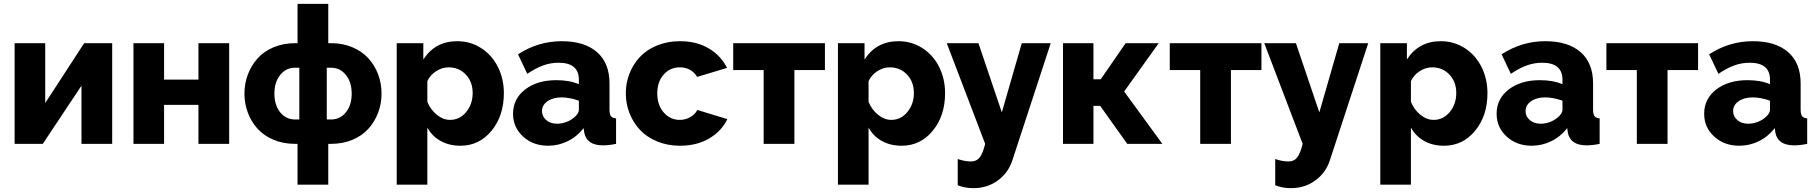

<svg xmlns="http://www.w3.org/2000/svg" viewBox="-20 -750 9469 1001"><path d="M56.2 0V-524.9H215.8V-212.9L418.9 -524.9H564.9V0H404.8V-303.2L203.1 0Z M675.8 0V-524.9H835.4V-335H1014.6V-524.9H1174.8V0H1014.6V-203.1H835.4V0Z M1531.2 212.9V0H1518.6Q1457 0 1406.2 -21.2Q1355.5 -42.5 1322.8 -78.9Q1290 -115.2 1272.2 -162.4Q1254.4 -209.5 1254.4 -262.2Q1254.4 -314.9 1272.5 -362.3Q1290.5 -409.7 1323.2 -446Q1356 -482.4 1406.7 -503.7Q1457.5 -524.9 1518.6 -524.9H1531.2V-730H1691.4V-524.9H1705.6Q1766.6 -524.9 1817.1 -503.7Q1867.7 -482.4 1900.6 -446Q1933.6 -409.7 1951.4 -362.3Q1969.2 -314.9 1969.2 -262.2Q1969.2 -209.5 1951.4 -162.4Q1933.6 -115.2 1900.9 -78.9Q1868.2 -42.5 1817.6 -21.2Q1767.1 0 1705.6 0H1691.4V212.9ZM1518.6 -127H1540.5V-397H1518.6Q1471.2 -397 1440.9 -359.4Q1410.6 -321.8 1410.6 -262.2Q1410.6 -201.7 1440.9 -164.3Q1471.2 -127 1518.6 -127ZM1683.6 -127H1705.6Q1752.9 -127 1783.2 -164.3Q1813.5 -201.7 1813.5 -262.2Q1813.5 -321.8 1783.2 -359.4Q1752.9 -397 1705.6 -397H1683.6Z M2208 -85V212.9H2048.3V-524.9H2187V-439.9Q2248.5 -535.2 2363.3 -535.2Q2432.6 -535.2 2488.5 -499.3Q2544.4 -463.4 2575.7 -401.4Q2606.9 -339.4 2606.9 -264.2Q2606.9 -146.5 2542.7 -68.4Q2478.5 9.8 2380.4 9.8Q2321.8 9.8 2277.1 -15.1Q2232.4 -40 2208 -85ZM2444.3 -265.1Q2444.3 -323.2 2408.7 -361.1Q2373 -398.9 2318.4 -398.9Q2285.2 -398.9 2254.4 -379.4Q2223.6 -359.9 2208 -327.1V-219.2Q2224.1 -178.7 2257.1 -151.9Q2290 -125 2326.2 -125Q2377 -125 2410.6 -166.3Q2444.3 -207.5 2444.3 -265.1Z M2654.8 -157.2Q2654.8 -234.9 2717.8 -283.4Q2780.8 -332 2880.9 -332Q2949.2 -332 2998 -311V-334Q2998 -422.9 2892.6 -422.9Q2850.1 -422.9 2811.8 -408.9Q2773.4 -395 2729 -365.2L2680.7 -466.8Q2785.6 -535.2 2908.7 -535.2Q3027.3 -535.2 3092.5 -478.3Q3157.7 -421.4 3157.7 -314.9V-178.2Q3157.7 -154.3 3165.3 -144.3Q3172.9 -134.3 3191.9 -132.8V0Q3154.8 7.8 3124 7.8Q3038.6 7.8 3025.9 -59.1L3022.9 -82Q2988.3 -37.6 2939.7 -13.9Q2891.1 9.8 2837.9 9.8Q2759.3 9.8 2707 -38.1Q2654.8 -85.9 2654.8 -157.2ZM2972.7 -137.2Q2998 -157.7 2998 -178.2V-225.1Q2949.2 -242.2 2907.7 -242.2Q2863.3 -242.2 2834.5 -222.2Q2805.7 -202.1 2805.7 -170.9Q2805.7 -143.6 2827.4 -124.3Q2849.1 -105 2884.8 -105Q2908.7 -105 2932.4 -113.8Q2956.1 -122.6 2972.7 -137.2Z M3524.9 9.8Q3460.4 9.8 3406.5 -12.5Q3352.5 -34.7 3317.1 -72.3Q3281.7 -109.9 3262.2 -159.2Q3242.7 -208.5 3242.7 -263.2Q3242.7 -317.9 3262 -366.9Q3281.2 -416 3316.7 -453.6Q3352.1 -491.2 3406 -513.2Q3460 -535.2 3524.9 -535.2Q3612.3 -535.2 3675.3 -497.6Q3738.3 -460 3770.5 -396L3614.7 -349.1Q3584 -398.9 3523.9 -398.9Q3473.6 -398.9 3440.2 -361.3Q3406.7 -323.7 3406.7 -263.2Q3406.7 -202.1 3440.4 -163.6Q3474.1 -125 3523.9 -125Q3553.7 -125 3578.6 -139.2Q3603.5 -153.3 3615.7 -176.8L3772 -128.9Q3741.7 -65.9 3677.2 -28.1Q3612.8 9.8 3524.9 9.8Z M3961.4 0V-384.8H3802.7V-524.9H4280.8V-384.8H4121.6V0Z M4508.3 -85V212.9H4348.6V-524.9H4487.3V-439.9Q4548.8 -535.2 4663.6 -535.2Q4732.9 -535.2 4788.8 -499.3Q4844.7 -463.4 4876 -401.4Q4907.2 -339.4 4907.2 -264.2Q4907.2 -146.5 4843 -68.4Q4778.8 9.8 4680.7 9.8Q4622.1 9.8 4577.4 -15.1Q4532.7 -40 4508.3 -85ZM4744.6 -265.1Q4744.6 -323.2 4709 -361.1Q4673.3 -398.9 4618.7 -398.9Q4585.4 -398.9 4554.7 -379.4Q4523.9 -359.9 4508.3 -327.1V-219.2Q4524.4 -178.7 4557.4 -151.9Q4590.3 -125 4626.5 -125Q4677.2 -125 4710.9 -166.3Q4744.6 -207.5 4744.6 -265.1Z M4973.1 79.1Q5010.7 91.8 5042 91.8Q5070.8 91.8 5087.2 71.5Q5103.5 51.3 5116.2 0L4916 -524.9H5081.1L5203.1 -164.1L5307.1 -524.9H5458L5258.3 85Q5237.3 150.4 5182.4 190.7Q5127.4 231 5055.2 231Q5010.7 231 4973.1 215.8Z M5522 0V-524.9H5680.7V-336.9H5718.8L5848.6 -524.9H6021L5840.8 -272.9L6040 0H5856.9L5715.8 -198.2H5680.7V0Z M6237.3 0V-384.8H6078.6V-524.9H6556.6V-384.8H6397.5V0Z M6628.4 79.1Q6666 91.8 6697.3 91.8Q6726.1 91.8 6742.4 71.5Q6758.8 51.3 6771.5 0L6571.3 -524.9H6736.3L6858.4 -164.1L6962.4 -524.9H7113.3L6913.6 85Q6892.6 150.4 6837.6 190.7Q6782.7 231 6710.4 231Q6666 231 6628.4 215.8Z M7335.9 -85V212.9H7176.3V-524.9H7314.9V-439.9Q7376.5 -535.2 7491.2 -535.2Q7560.5 -535.2 7616.5 -499.3Q7672.4 -463.4 7703.6 -401.4Q7734.9 -339.4 7734.9 -264.2Q7734.9 -146.5 7670.7 -68.4Q7606.4 9.8 7508.3 9.8Q7449.7 9.8 7405 -15.1Q7360.4 -40 7335.9 -85ZM7572.3 -265.1Q7572.3 -323.2 7536.6 -361.1Q7501 -398.9 7446.3 -398.9Q7413.1 -398.9 7382.3 -379.4Q7351.6 -359.9 7335.9 -327.1V-219.2Q7352.1 -178.7 7385 -151.9Q7418 -125 7454.1 -125Q7504.9 -125 7538.6 -166.3Q7572.3 -207.5 7572.3 -265.1Z M7782.7 -157.2Q7782.7 -234.9 7845.7 -283.4Q7908.7 -332 8008.8 -332Q8077.1 -332 8126 -311V-334Q8126 -422.9 8020.5 -422.9Q7978 -422.9 7939.7 -408.9Q7901.4 -395 7856.9 -365.2L7808.6 -466.8Q7913.6 -535.2 8036.6 -535.2Q8155.3 -535.2 8220.5 -478.3Q8285.6 -421.4 8285.6 -314.9V-178.2Q8285.6 -154.3 8293.2 -144.3Q8300.8 -134.3 8319.8 -132.8V0Q8282.7 7.8 8252 7.8Q8166.5 7.8 8153.8 -59.1L8150.9 -82Q8116.2 -37.6 8067.6 -13.9Q8019 9.8 7965.8 9.8Q7887.2 9.8 7835 -38.1Q7782.7 -85.9 7782.7 -157.2ZM8100.6 -137.2Q8126 -157.7 8126 -178.2V-225.1Q8077.1 -242.2 8035.6 -242.2Q7991.2 -242.2 7962.4 -222.2Q7933.6 -202.1 7933.6 -170.9Q7933.6 -143.6 7955.3 -124.3Q7977.1 -105 8012.7 -105Q8036.6 -105 8060.3 -113.8Q8084 -122.6 8100.6 -137.2Z M8513.7 0V-384.8H8355V-524.9H8833V-384.8H8673.8V0Z M8864.7 -157.2Q8864.7 -234.9 8927.7 -283.4Q8990.7 -332 9090.8 -332Q9159.2 -332 9208 -311V-334Q9208 -422.9 9102.5 -422.9Q9060.1 -422.9 9021.7 -408.9Q8983.4 -395 8939 -365.2L8890.6 -466.8Q8995.6 -535.2 9118.7 -535.2Q9237.3 -535.2 9302.5 -478.3Q9367.7 -421.4 9367.7 -314.9V-178.2Q9367.7 -154.3 9375.2 -144.3Q9382.8 -134.3 9401.9 -132.8V0Q9364.7 7.8 9334 7.8Q9248.5 7.8 9235.8 -59.1L9232.9 -82Q9198.2 -37.6 9149.7 -13.9Q9101.1 9.8 9047.9 9.8Q8969.2 9.8 8917 -38.1Q8864.7 -85.9 8864.7 -157.2ZM9182.6 -137.2Q9208 -157.7 9208 -178.2V-225.1Q9159.2 -242.2 9117.7 -242.2Q9073.2 -242.2 9044.4 -222.2Q9015.6 -202.1 9015.6 -170.9Q9015.6 -143.6 9037.4 -124.3Q9059.1 -105 9094.7 -105Q9118.7 -105 9142.3 -113.8Q9166 -122.6 9182.6 -137.2Z"/></svg>

Font: Raleway-v4020 ExtraBold
Style: Regular
Weight: 800
Designer: Matt McInerney, Pablo Impallari, Rodrigo Fuenzalida
Foundry: Matt McInerney, Pablo Impallari, Rodrigo Fuenzalida
Version: Version 4.020;PS 004.020;hotconv 1.0.88;makeotf.lib2.5.64775